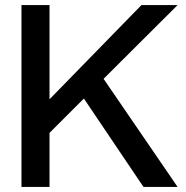

<svg xmlns="http://www.w3.org/2000/svg" viewBox="-20 -740 737 760"><path d="M65 0H176V-214L312 -350L548 0H683L390 -428L683 -720H540L176 -347V-720H65Z"/></svg>

Font: Aspekta 500
Style: Regular
Weight: 500
Designer: Ivo Dolenc
Version: Version 2.100